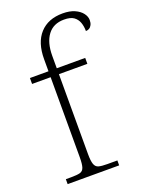

<svg xmlns="http://www.w3.org/2000/svg" viewBox="-146 -843 691 914"><g transform="rotate(-20 200.0 -386.0)"><path d="M34 0V-25H62Q91 -25 106 -29Q121 -33 126.5 -49.5Q132 -66 132 -101V-506H38V-536H132V-597Q132 -681 173.5 -726.5Q215 -772 289 -772Q325 -772 349.5 -761Q374 -750 387 -733Q400 -716 400 -698Q400 -684 395 -674Q390 -664 382 -659.5Q374 -655 365 -655Q365 -679 358 -698.5Q351 -718 334.5 -730Q318 -742 285 -742Q231 -742 202.5 -704Q174 -666 174 -599V-536H318V-506H174V-101Q174 -66 180 -49.5Q186 -33 201 -29Q216 -25 244 -25H295V0Z"/></g></svg>

Font: Noto Serif Kannada ExtraLight
Style: Regular
Weight: 250
Version: Version 2.003